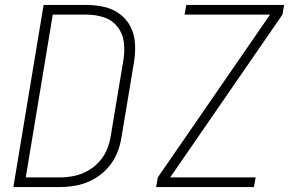

<svg xmlns="http://www.w3.org/2000/svg" viewBox="-20 -755 1192 775"><path d="M610 0H1005L1012 -39H667L1120 -696L1127 -735H732L725 -696H1070L617 -39ZM34 0H222Q255 0 289 -6.5Q323 -13 355 -30Q387 -47 412 -74Q437 -101 451 -133.5Q465 -166 470 -199L521 -505Q527 -542 525 -578.5Q523 -615 507.5 -646Q492 -677 464 -698Q436 -719 401 -727Q366 -735 329 -735H156ZM222 -39H84L193 -696H329Q366 -696 399.5 -685Q433 -674 454.5 -646.5Q476 -619 480 -583.5Q484 -548 478 -512L427 -206Q423 -178 411.5 -151Q400 -124 379.5 -101.5Q359 -79 332.5 -64.5Q306 -50 277.5 -44.5Q249 -39 222 -39Z"/></svg>

Font: Iosevka Sparkle XLtObl
Style: Regular
Weight: 200
Italic angle: -9°
Designer: Belleve Invis
Foundry: Belleve Invis
Version: Version 4.5.0; ttfautohint (v1.8.3)